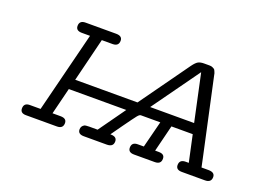

<svg xmlns="http://www.w3.org/2000/svg" viewBox="-92 -857 1514 1092"><g transform="rotate(20 665.0 -311.5)"><path d="M95.2 -28.8Q95.2 -61 128.9 -62H195.8L317.9 -548.8H268.1Q231.9 -548.8 231.9 -578.1Q231.9 -611.3 270 -610.8H453.1Q491.2 -610.8 491.2 -582Q491.2 -549.8 456.1 -548.8H389.2L324.2 -285.2H701.2L915 -584Q933.1 -608.9 946.5 -616Q960 -623 981.9 -623H1014.2Q1025.4 -623 1032.7 -619.6Q1040 -616.2 1043.9 -613.5Q1047.9 -610.8 1051.5 -601.3Q1055.2 -591.8 1055.7 -590.8Q1056.2 -589.8 1058.1 -579.1L1158.2 -117.2Q1169.4 -66.4 1169.9 -62H1211.9Q1251 -62 1251 -33.2Q1251 0 1212.9 0H1073.2Q1037.1 0 1037.1 -28.8Q1037.1 -62 1074.2 -62H1092.8L1058.1 -223.1H929.2L889.2 -62H911.1Q947.3 -62 946.8 -33.2Q946.8 0 909.2 0H784.2Q748 0 748 -28.8Q748 -62 784.2 -62H820.8L861.8 -223.1H744.1Q736.3 -223.1 724.6 -209Q712.9 -194.8 665 -127.9Q637.2 -87.9 618.2 -62H620.1Q658.2 -62 658.2 -33.2Q658.2 0 619.1 0H480Q443.8 0 443.8 -28.8Q443.8 -47.9 460.9 -58.1Q467.8 -62 490.2 -62H541L655.8 -223.1H308.1L268.1 -62H316.9Q354 -62 354 -33.2Q354 0 316.9 0H129.9Q95.2 0 95.2 -28.8ZM777.8 -285.2H1043.9L982.9 -569.8H981.9Z"/></g></svg>

Font: CMU Typewriter Text Variable Width
Style: Italic
Weight: 500
Italic angle: -14.04°
Version: Version 0.7.0